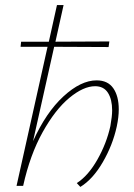

<svg xmlns="http://www.w3.org/2000/svg" viewBox="-20 -731 528 755"><path d="M447 -301Q447 -270 439 -233Q423 -160 384 -93Q345 -26 296 4L282 -11Q327 -40 363 -103.5Q399 -167 414 -235Q421 -274 421 -297Q421 -340 404.5 -366Q388 -392 354 -392Q308 -392 252.5 -346Q197 -300 147.5 -211Q98 -122 71 0H45L167 -547H61L63 -567H172L204 -711H230L198 -567L410 -568L407 -546L193 -547L110 -176Q161 -289 229.5 -352Q298 -415 360 -415Q404 -415 425.5 -384Q447 -353 447 -301Z"/></svg>

Font: Ysabeau Extralight
Style: Italic
Weight: 200
Italic angle: -12°
Designer: Christian Thalmann (Catharsis Fonts)
Version: Version 0.003